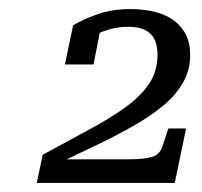

<svg xmlns="http://www.w3.org/2000/svg" viewBox="-20 -772 444 423"><path d="M260 -421H102Q99 -420 97.5 -417Q96 -414 96.5 -411.5Q97 -409 102 -409Q150 -432 194 -453Q238 -474 275.5 -495.5Q313 -517 340.5 -540Q368 -563 383.5 -590.5Q399 -618 399 -651Q399 -699 365 -725.5Q331 -752 266 -752Q226 -752 193 -740Q160 -728 141 -716L123 -630H186L201 -706Q194 -705 187.5 -701.5Q181 -698 176.5 -692.5Q172 -687 169 -681Q180 -690 194 -697Q208 -704 225.5 -708.5Q243 -713 263 -713Q295 -713 311 -698Q327 -683 327 -652Q327 -616 309.5 -589Q292 -562 259.5 -538Q227 -514 180 -488.5Q133 -463 74 -431L61 -369H365L390 -489H351L337 -447Q331 -431 314 -426Q297 -421 260 -421Z"/></svg>

Font: Roboto Serif 20pt Light
Style: Italic
Weight: 300
Italic angle: -10°
Version: Version 1.007